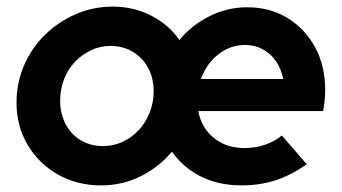

<svg xmlns="http://www.w3.org/2000/svg" viewBox="-20 -551 1034 581"><path d="M286 10Q213 10 155 -23Q97 -56 63.5 -113Q30 -170 30 -240Q30 -300 52.5 -352.5Q75 -405 115.5 -445Q156 -485 209 -508Q262 -531 321 -531Q385 -531 438 -503.5Q491 -476 523 -430Q560 -475 614 -502Q668 -529 728 -529Q797 -529 850 -496.5Q903 -464 933.5 -408Q964 -352 964 -278Q964 -267 963 -254Q962 -241 958 -215H580Q586 -182 605 -156.5Q624 -131 653.5 -117Q683 -103 720 -103Q753 -103 782 -113Q811 -123 833 -141L908 -54Q860 -20 812.5 -5Q765 10 710 10Q665 10 625.5 -2Q586 -14 554.5 -37Q523 -60 500 -92Q461 -45 405.5 -17.5Q350 10 286 10ZM588 -312H837Q831 -343 815 -366Q799 -389 775 -402Q751 -415 721 -415Q691 -415 665 -402Q639 -389 619 -366Q599 -343 588 -312ZM292 -109Q324 -109 351.5 -122Q379 -135 400 -157.5Q421 -180 433 -210.5Q445 -241 445 -274Q445 -315 428 -346Q411 -377 381.5 -394.5Q352 -412 314 -412Q283 -412 255.5 -399Q228 -386 206.5 -363.5Q185 -341 173.5 -310.5Q162 -280 162 -247Q162 -207 178.5 -175.5Q195 -144 224.5 -126.5Q254 -109 292 -109Z"/></svg>

Font: Red Hat Display ExtraBold
Style: Italic
Weight: 800
Italic angle: -12°
Designer: Pentagram, MCKL
Foundry: Pentagram, MCKL
Version: Version 1.023